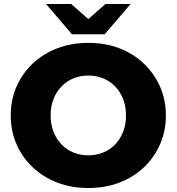

<svg xmlns="http://www.w3.org/2000/svg" viewBox="-20 -929 886 963"><path d="M423 14Q339 14 268 -13Q197 -40 144.5 -89.5Q92 -139 63 -205Q34 -271 34 -350Q34 -429 63 -495Q92 -561 144.5 -610.5Q197 -660 268 -687Q339 -714 423 -714Q508 -714 578.5 -687Q649 -660 701 -610.5Q753 -561 782.5 -495Q812 -429 812 -350Q812 -271 782.5 -204.5Q753 -138 701 -89Q649 -40 578.5 -13Q508 14 423 14ZM423 -150Q463 -150 497.5 -164Q532 -178 557.5 -204.5Q583 -231 597.5 -268Q612 -305 612 -350Q612 -396 597.5 -432.5Q583 -469 557.5 -495.5Q532 -522 497.5 -536Q463 -550 423 -550Q383 -550 348.5 -536Q314 -522 288.5 -495.5Q263 -469 248.5 -432.5Q234 -396 234 -350Q234 -305 248.5 -268Q263 -231 288.5 -204.5Q314 -178 348.5 -164Q383 -150 423 -150ZM341 -757 211 -909H337L478 -785H368L509 -909H635L505 -757Z"/></svg>

Font: Montserrat Thin ExtraBold
Style: Regular
Weight: 800
Version: Version 9.000